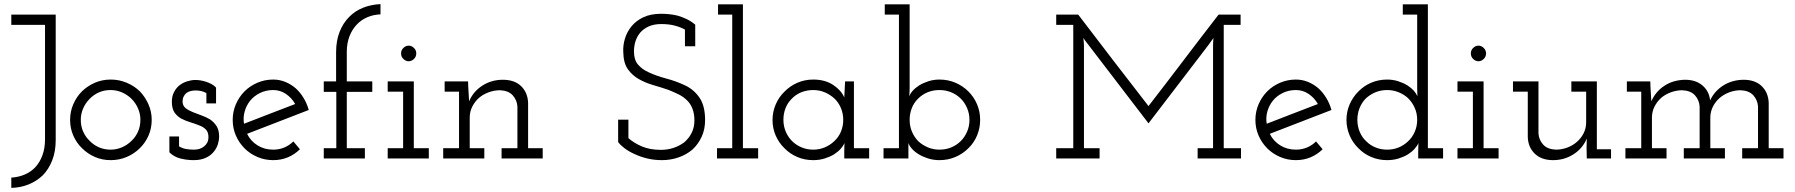

<svg xmlns="http://www.w3.org/2000/svg" viewBox="-20 -771 8731 934"><path d="M189 81Q217 52 234 9Q251 -34 251 -90V-700H35V-650H199V-93Q199 -50 186.5 -16Q174 18 153 41Q131 65 100.5 78Q70 91 35 93V143Q80 142 119.5 126Q159 110 189 81Z M660 -50Q687 -76 702.5 -111.5Q718 -147 718 -188Q718 -228 702 -264Q686 -300 660 -327Q633 -353 596.5 -368.5Q560 -384 519 -384Q477 -384 441.5 -368.5Q406 -353 379 -327Q352 -300 336.5 -264Q321 -228 321 -188Q321 -147 336.5 -111.5Q352 -76 379 -50Q406 -23 441.5 -7.5Q477 8 519 8Q560 8 596.5 -7.5Q633 -23 660 -50ZM416 -86Q396 -105 384.5 -131Q373 -157 373 -188Q373 -217 384.5 -243.5Q396 -270 416 -290Q435 -310 461 -321.5Q487 -333 518 -333Q547 -333 573.5 -321.5Q600 -310 620 -290Q640 -270 651.5 -243.5Q663 -217 663 -188Q663 -157 651.5 -131Q640 -105 620 -86Q600 -66 573.5 -54.5Q547 -43 518 -43Q487 -43 461 -54.5Q435 -66 416 -86Z M1020 -33Q1034 -50 1040 -70Q1046 -90 1046 -106Q1046 -138 1033.5 -157.5Q1021 -177 1002 -190Q982 -202 959 -210Q936 -218 917 -226Q897 -234 883 -245Q869 -256 868 -276Q868 -290 873 -300.5Q878 -311 886 -318Q895 -325 907 -328Q919 -331 931 -331Q946 -331 959 -328Q972 -325 984 -318V-268H1031V-345Q1022 -355 1009 -362Q996 -369 983 -373Q967 -378 954.5 -380Q942 -382 930 -382Q912 -382 891 -375.5Q870 -369 853 -356Q837 -343 826.5 -323Q816 -303 816 -276Q816 -242 829.5 -223Q843 -204 862 -194Q883 -183 906.5 -176Q930 -169 949 -161Q969 -154 981.5 -141Q994 -128 994 -104Q994 -88 988 -77Q982 -66 973 -59Q962 -50 949.5 -46.5Q937 -43 924 -43Q903 -43 885.5 -46Q868 -49 851 -59V-107H804V-30Q826 -8 857.5 0Q889 8 922 8Q957 8 981.5 -3.5Q1006 -15 1020 -33Z M1309 -333Q1343 -333 1371 -314Q1399 -295 1416 -265Q1353 -241 1291 -217Q1229 -193 1167 -169Q1162 -199 1170 -228Q1178 -257 1196 -280Q1215 -304 1244.5 -318.5Q1274 -333 1309 -333ZM1439 -45 1407 -83Q1388 -64 1363 -53.5Q1338 -43 1309 -43Q1266 -43 1232.5 -64Q1199 -85 1182 -120Q1257 -149 1332 -178Q1407 -207 1482 -236Q1473 -268 1456.5 -295Q1440 -322 1419 -341Q1396 -361 1368 -372.5Q1340 -384 1309 -384Q1268 -384 1232 -368.5Q1196 -353 1170 -327Q1143 -300 1127.5 -264Q1112 -228 1112 -188Q1112 -147 1127.5 -111.5Q1143 -76 1170 -49Q1196 -23 1232 -7.5Q1268 8 1309 8Q1348 8 1381 -6Q1414 -20 1439 -45Z M1755 0V-50H1667V-324H1791V-375H1667V-518Q1667 -561 1680 -594.5Q1693 -628 1716 -652Q1738 -675 1767.5 -687.5Q1797 -700 1831 -701V-751Q1786 -749 1746.5 -733.5Q1707 -718 1678 -688Q1649 -659 1632 -616Q1615 -573 1615 -517V-375H1555V-324H1616V-50H1555V0Z M2066 0V-50H1993V-375H1866V-325H1941V-50H1866V0ZM2005 -511Q2005 -527 1993.5 -538Q1982 -549 1968 -549Q1954 -549 1942.5 -538Q1931 -527 1931 -511Q1931 -495 1942.5 -484Q1954 -473 1968 -473Q1982 -473 1993.5 -484Q2005 -495 2005 -511Z M2336 0V-50H2265V-199Q2265 -228 2277.5 -252.5Q2290 -277 2310 -295Q2330 -312 2357 -322Q2384 -332 2413 -332Q2454 -330 2474.5 -307Q2495 -284 2497 -253V-50H2420V0H2620V-50H2549V-271Q2547 -321 2515 -352Q2483 -383 2426 -383Q2371 -383 2326.5 -354.5Q2282 -326 2262 -278Q2261 -297 2260 -312Q2259 -327 2258 -346L2257 -375H2143V-325H2213V-50H2136V0Z M3349 -44Q3377 -70 3393.5 -106Q3410 -142 3410 -187Q3410 -256 3383 -295.5Q3356 -335 3314 -355Q3270 -376 3221 -389Q3172 -402 3134 -420Q3103 -434 3083.5 -457Q3064 -480 3064 -521Q3064 -547 3071.5 -570.5Q3079 -594 3095 -613Q3112 -632 3137 -643Q3162 -654 3197 -654Q3235 -654 3264 -646Q3293 -638 3312 -627V-546H3362V-651Q3342 -668 3319.5 -678.5Q3297 -689 3276 -695Q3255 -700 3234.5 -702Q3214 -704 3197 -704Q3145 -704 3109.5 -687Q3074 -670 3052 -643Q3030 -616 3020 -583Q3010 -550 3012 -517Q3013 -464 3034.5 -434Q3056 -404 3088 -386Q3120 -368 3158 -357Q3196 -346 3231 -334Q3259 -323 3283 -311Q3307 -299 3326 -279Q3341 -263 3349.5 -239.5Q3358 -216 3358 -185Q3358 -151 3344.5 -124.5Q3331 -98 3309 -79Q3285 -61 3256 -51.5Q3227 -42 3195 -42Q3142 -42 3103 -58.5Q3064 -75 3037 -99V-189H2987V-80Q2998 -65 3018.5 -49.5Q3039 -34 3066 -22Q3093 -9 3127 -0.5Q3161 8 3200 8Q3243 8 3281.5 -5.5Q3320 -19 3349 -44Z M3668 0V-50H3594V-750H3473V-700H3542V-50H3468V0Z M4208 0V-50H4134V-375H4091Q4090 -355 4089 -335.5Q4088 -316 4087 -297Q4073 -331 4033.5 -357.5Q3994 -384 3936 -384Q3894 -384 3858 -368Q3822 -352 3796 -325Q3769 -299 3753.5 -263Q3738 -227 3738 -187Q3738 -147 3753.5 -111.5Q3769 -76 3796 -50Q3822 -23 3858 -7.5Q3894 8 3936 8Q3966 8 3991.5 0Q4017 -8 4037 -20Q4056 -32 4069 -46.5Q4082 -61 4088 -75Q4088 -64 4087.5 -55Q4087 -46 4087 -35V0ZM3936 -333Q3966 -333 3992 -322Q4018 -311 4039 -292Q4059 -273 4070.5 -246Q4082 -219 4082 -188Q4082 -157 4070.5 -130Q4059 -103 4038 -84Q4018 -65 3992 -54Q3966 -43 3936 -43Q3907 -43 3882 -53Q3857 -63 3838 -80Q3816 -100 3803.5 -128Q3791 -156 3791 -188Q3791 -218 3801 -244Q3811 -270 3830 -289Q3849 -310 3876.5 -321.5Q3904 -333 3936 -333Z M4278 0H4399V-35Q4399 -46 4399 -55Q4399 -64 4399 -75Q4404 -61 4417 -46.5Q4430 -32 4450 -20Q4470 -8 4495.5 0Q4521 8 4550 8Q4592 8 4628 -7.5Q4664 -23 4691 -50Q4718 -76 4733 -112Q4748 -148 4748 -188Q4748 -228 4733 -263.5Q4718 -299 4691 -326Q4664 -353 4628 -368.5Q4592 -384 4550 -384Q4522 -384 4497 -376Q4472 -368 4452 -356Q4432 -343 4420 -329.5Q4408 -316 4403 -302Q4404 -315 4404.5 -323Q4405 -331 4405 -344V-750H4284V-700H4353V-50H4278ZM4550 -333Q4580 -333 4606 -322.5Q4632 -312 4652 -293Q4672 -274 4684 -246.5Q4696 -219 4696 -188Q4696 -157 4684.5 -130.5Q4673 -104 4654 -85Q4634 -65 4607.5 -54Q4581 -43 4550 -43Q4520 -43 4494 -54Q4468 -65 4448 -83Q4428 -103 4416.5 -130Q4405 -157 4405 -188Q4405 -217 4415 -243.5Q4425 -270 4444 -289Q4464 -310 4491 -321.5Q4518 -333 4550 -333Z M5329 0V-50H5253V-549Q5253 -558 5252 -567.5Q5251 -577 5250 -586Q5256 -577 5260 -572Q5264 -567 5270 -559L5567 -171L5854 -546Q5862 -557 5868.5 -566Q5875 -575 5883 -586Q5882 -575 5881.5 -567.5Q5881 -560 5881 -549V-50H5806V0H6017V-50H5933V-650H6015V-700H5908Q5822 -589 5737.5 -477.5Q5653 -366 5567 -255Q5489 -355 5400.5 -470.5Q5312 -586 5225 -700H5118V-650H5201V-50H5118V0Z M6284 -333Q6318 -333 6346 -314Q6374 -295 6391 -265Q6328 -241 6266 -217Q6204 -193 6142 -169Q6137 -199 6145 -228Q6153 -257 6171 -280Q6190 -304 6219.5 -318.5Q6249 -333 6284 -333ZM6414 -45 6382 -83Q6363 -64 6338 -53.5Q6313 -43 6284 -43Q6241 -43 6207.5 -64Q6174 -85 6157 -120Q6232 -149 6307 -178Q6382 -207 6457 -236Q6448 -268 6431.5 -295Q6415 -322 6394 -341Q6371 -361 6343 -372.5Q6315 -384 6284 -384Q6243 -384 6207 -368.5Q6171 -353 6145 -327Q6118 -300 6102.5 -264Q6087 -228 6087 -188Q6087 -147 6102.5 -111.5Q6118 -76 6145 -49Q6171 -23 6207 -7.5Q6243 8 6284 8Q6323 8 6356 -6Q6389 -20 6414 -45Z M7000 0V-50H6926V-750H6804V-700H6874V-378Q6874 -357 6874 -341Q6874 -325 6875 -303Q6869 -317 6857.5 -330Q6846 -343 6826 -356Q6806 -368 6781 -376Q6756 -384 6728 -384Q6686 -384 6650 -368.5Q6614 -353 6588 -326Q6561 -299 6545.5 -263.5Q6530 -228 6530 -188Q6530 -148 6545.5 -112Q6561 -76 6588 -50Q6614 -23 6650 -7.5Q6686 8 6728 8Q6758 8 6783.5 0Q6809 -8 6829 -20Q6848 -32 6861 -46.5Q6874 -61 6880 -75Q6880 -64 6879.5 -55Q6879 -46 6879 -35V0ZM6728 -333Q6757 -333 6783 -322.5Q6809 -312 6828 -295Q6849 -275 6861.5 -247.5Q6874 -220 6874 -188Q6874 -157 6862 -129.5Q6850 -102 6829 -83Q6809 -64 6783.5 -53.5Q6758 -43 6728 -43Q6698 -43 6672 -53.5Q6646 -64 6627 -83Q6606 -102 6594.5 -129.5Q6583 -157 6583 -188Q6583 -218 6593.5 -244.5Q6604 -271 6623 -291Q6643 -310 6669.5 -321.5Q6696 -333 6728 -333Z M7270 0V-50H7197V-375H7070V-325H7145V-50H7070V0ZM7209 -511Q7209 -527 7197.5 -538Q7186 -549 7172 -549Q7158 -549 7146.5 -538Q7135 -527 7135 -511Q7135 -495 7146.5 -484Q7158 -473 7172 -473Q7186 -473 7197.5 -484Q7209 -495 7209 -511Z M7699 -97 7698 -52 7699 0H7817V-45H7748V-375H7624V-325H7696V-176Q7696 -147 7683.5 -122.5Q7671 -98 7651 -81Q7631 -63 7604 -53Q7577 -43 7548 -43Q7507 -45 7486.5 -68Q7466 -91 7464 -122V-375H7340V-325H7412V-104Q7414 -54 7446.5 -23Q7479 8 7535 8Q7590 8 7634.5 -20.5Q7679 -49 7699 -97Z M8087 0V-50H8016V-199Q8016 -228 8028.5 -252.5Q8041 -277 8061 -295Q8081 -312 8108 -322Q8135 -332 8164 -332Q8205 -330 8225.5 -307Q8246 -284 8248 -253V-50H8171V0H8371V-50H8300V-202Q8301 -230 8313.5 -254Q8326 -278 8346 -295Q8366 -312 8392.5 -322Q8419 -332 8448 -332Q8489 -330 8509.5 -307Q8530 -284 8532 -253V-50H8455V0H8656V-50H8584V-271Q8582 -321 8550 -352Q8518 -383 8461 -383Q8406 -382 8363.5 -355.5Q8321 -329 8299 -283Q8294 -328 8261.5 -355.5Q8229 -383 8177 -383Q8120 -382 8077 -354Q8034 -326 8013 -278Q8012 -297 8011 -312Q8010 -327 8009 -346L8008 -375H7894V-325H7964V-50H7887V0Z"/></svg>

Font: Josefin Slab Medium
Style: Regular
Weight: 500
Designer: Santiago Orozco
Foundry: Typemade
Version: Version 2.000